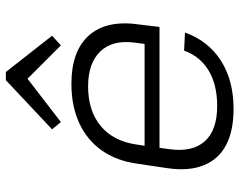

<svg xmlns="http://www.w3.org/2000/svg" viewBox="-101 -710 818 656"><g transform="rotate(-90 308.0 -382.0)"><path d="M264 7Q189 7 140.5 -18.5Q92 -44 71.5 -94.5Q51 -145 61 -216L77 -324Q87 -394 122.5 -444Q158 -494 216 -520.5Q274 -547 349 -547Q463 -547 516 -486Q569 -425 552 -313L544 -246H131L126 -210Q116 -132 154 -90.5Q192 -49 274 -49Q347 -49 395.5 -78.5Q444 -108 463 -162L525 -159Q496 -79 428.5 -36Q361 7 264 7ZM138 -297H486L490 -328Q501 -405 461 -447.5Q421 -490 341 -490Q257 -490 205 -446.5Q153 -403 142 -323ZM194 -613 362 -771H390L514 -613L481 -583L367 -697L219 -583Z"/></g></svg>

Font: Pathway Extreme 8pt Thin 12pt ExtraLight
Style: Italic
Weight: 250
Italic angle: -8°
Version: Version 1.001;gftools[0.9.26]